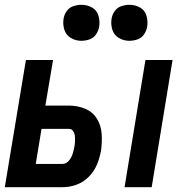

<svg xmlns="http://www.w3.org/2000/svg" viewBox="-22 -780 762 800"><path d="M497 0H610L697 -530H584ZM-2 0H238Q268 0 297 -10.5Q326 -21 348.5 -44Q371 -67 382.5 -95.5Q394 -124 399 -153Q404 -188 401.5 -223Q399 -258 381.5 -286Q364 -314 332.5 -327Q301 -340 265 -340H167L199 -530H86ZM127 -97 151 -243H266Q277 -243 283 -233.5Q289 -224 290 -213Q291 -202 290.5 -191Q290 -180 288 -169Q285 -153 280.5 -138.5Q276 -124 265 -110.5Q254 -97 238 -97ZM517 -610Q533 -610 550 -615.5Q567 -621 577.5 -636Q588 -651 591 -667Q595 -691 588.5 -714Q582 -737 561.5 -748.5Q541 -760 517 -760Q501 -760 484 -754.5Q467 -749 456.5 -734.5Q446 -720 443 -703Q439 -679 446 -656.5Q453 -634 473 -622Q493 -610 517 -610ZM317 -610Q333 -610 350 -615.5Q367 -621 377.5 -636Q388 -651 391 -667Q395 -691 388.5 -714Q382 -737 361.5 -748.5Q341 -760 317 -760Q301 -760 284 -754.5Q267 -749 256.5 -734.5Q246 -720 243 -703Q239 -679 246 -656.5Q253 -634 273 -622Q293 -610 317 -610Z"/></svg>

Font: Iosevka Sparkle Semibold
Style: Italic
Weight: 600
Italic angle: -9°
Designer: Belleve Invis
Foundry: Belleve Invis
Version: Version 4.5.0; ttfautohint (v1.8.3)